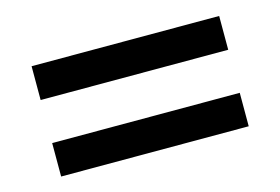

<svg xmlns="http://www.w3.org/2000/svg" viewBox="-51 -519 690 473"><g transform="rotate(-15 294.0 -282.5)"><path d="M54.9 -336.3H533.3V-422.5H54.9ZM54.9 -141.2H533.3V-226.5H54.9Z"/></g></svg>

Font: LL Pando Sans
Style: Bold
Weight: 700
Designer: Joshua Smith
Foundry: Joshua Smith
Version: Version 1.000;Glyphs 3.2.1 (3258)